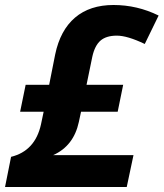

<svg xmlns="http://www.w3.org/2000/svg" viewBox="-26 -745 652 765"><path d="M606 -683.1 550.8 -569.8Q481.4 -603 439.5 -603Q397.5 -603 374.5 -583.3Q351.6 -563.5 341.8 -519L318.8 -407.2H464.8L442.9 -299.8H296.9L288.1 -258.8Q267.6 -163.6 186 -127H505.9L479 0H-5.9L18.1 -120.1Q113.8 -143.6 137.2 -249L147.9 -299.8H54.2L76.2 -407.2H169.9L193.8 -527.8Q213.9 -624.5 272.9 -674.8Q332 -725.1 426.3 -725.1Q520.5 -725.1 606 -683.1Z"/></svg>

Font: Open Sans Hebrew
Style: Bold Italic
Weight: 700
Italic angle: -12°
Foundry: Ascender Corporation, Yanek Iontef
Version: Version 2.001;PS 002.001;hotconv 1.0.70;makeotf.lib2.5.58329